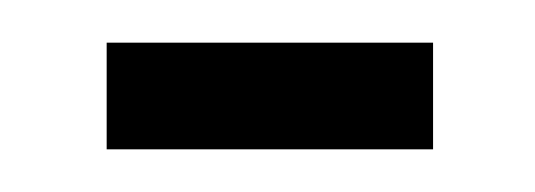

<svg xmlns="http://www.w3.org/2000/svg" viewBox="-20 -187 251 90"><path d="M183 -167H30V-117H183Z"/></svg>

Font: GFS Nicefore
Style: Regular
Weight: 400
Designer: George Matthiopoulos
Foundry: George Matthiopoulos
Version: Version 1.0